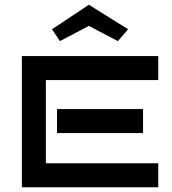

<svg xmlns="http://www.w3.org/2000/svg" viewBox="-20 -788 725 808"><path d="M646 0H72V-552H646V-451H173V-101H646ZM582 -228H220V-329H582ZM476 -615 354 -679 232 -615 199 -665 354 -768 519 -665Z"/></svg>

Font: Bruno Ace SC
Style: Regular
Weight: 400
Version: Version 1.100; ttfautohint (v1.8.4.7-5d5b);gftools[0.9.27]